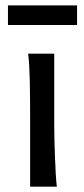

<svg xmlns="http://www.w3.org/2000/svg" viewBox="-20 -699 316 719"><path d="M183.1 -231.9Q183.1 -208.5 183.8 -176.5Q184.6 -144.5 185.8 -111.8Q187 -79.1 188.7 -49.3Q190.4 -19.5 192.9 0H92.8V-258.8Q92.8 -294.4 92.5 -329.1Q92.3 -363.8 91.6 -394.8Q90.8 -425.8 89.4 -452.4Q87.9 -479 85.4 -498H183.1ZM9.8 -678.7H268.6V-605.5H9.8Z"/></svg>

Font: Andika
Style: Regular
Weight: 400
Designer: Victor Gaultney, Annie Olsen, Julie Remington, Don Collingsworth, Eric Hays
Foundry: SIL International
Version: Version 1.001